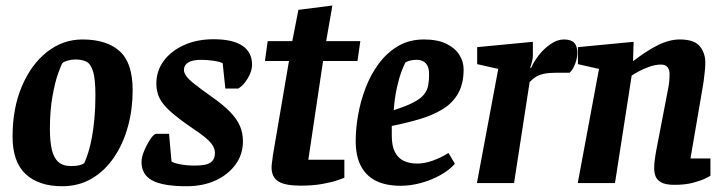

<svg xmlns="http://www.w3.org/2000/svg" viewBox="-20 -654 2600 686"><path d="M202.1 11.4Q118.2 11.4 71.6 -32.1Q24.9 -75.6 24.9 -166.2Q24.9 -267 58 -345.3Q91.1 -423.5 147.9 -468.3Q204.6 -513 274.6 -513Q361.2 -513 407.6 -471.1Q454 -429.3 454 -331.3Q454 -264.5 437.4 -203Q420.7 -141.6 388.3 -93.2Q356 -44.8 309.1 -16.7Q262.2 11.4 202.1 11.4ZM234 -60.7Q251 -60.7 262 -63.2Q272.9 -65.7 281 -71Q288.6 -87.4 295.7 -110.3Q302.9 -133.2 308.4 -163.3Q314 -193.5 317.4 -231.1Q320.9 -268.7 320.9 -313.8Q320.9 -371.2 312.6 -398.5Q304.3 -425.9 288.6 -433.7Q272.8 -441.5 249.1 -441.5Q236.6 -441.5 222.5 -437.7Q208.4 -433.8 203.7 -429.3Q198.8 -422.9 187.6 -391.4Q176.3 -359.8 167.3 -309.1Q158.3 -258.4 158.3 -192.9Q158.3 -149.4 165.1 -119.8Q171.9 -90.2 188.3 -75.5Q204.7 -60.7 234 -60.7Z M646.7 11.4Q562.3 11.4 524 -9.3Q485.6 -29.9 485.6 -75.9Q485.6 -92.6 495.6 -116.2Q505.6 -139.8 518 -157.9Q530.5 -176 538.1 -176H584L592.8 -77.2Q599.5 -71.6 623.6 -67Q647.6 -62.4 676 -62.4Q718.9 -62.4 733.4 -74.1Q748 -85.7 748 -106.4Q748 -119.5 741.4 -131.6Q734.9 -143.6 718.1 -158.7Q701.2 -173.7 668.6 -195.2Q618.1 -229.7 589.6 -255.1Q561.1 -280.5 549.8 -303.9Q538.6 -327.4 538.6 -355.3Q538.6 -400.7 564.9 -436.4Q591.3 -472.1 637.5 -492.9Q683.8 -513.8 743.1 -513.8Q811.2 -513.8 845.9 -490.7Q880.6 -467.6 880.6 -422.3Q880.6 -400.9 866.2 -375.7Q851.9 -350.5 831.9 -337.8H785.1L775.6 -428.4Q762.4 -434.2 741 -437.2Q719.6 -440.2 699.3 -440.2Q667.5 -440.2 652.3 -430.7Q637.2 -421.2 637.2 -404.3Q637.2 -393.7 645.9 -381.7Q654.6 -369.7 675.9 -353Q697.2 -336.2 734 -310Q778 -279.2 802.5 -253.8Q827 -228.4 837.5 -203.3Q848 -178.3 848 -149Q848 -102.9 822 -66.7Q795.9 -30.4 750.7 -9.5Q705.4 11.4 646.7 11.4Z M1054.3 9.3Q997.8 9.3 974 -6.2Q950.3 -21.7 950.3 -55.7Q950.3 -63.7 952.3 -77.2Q954.3 -90.7 955.3 -100.7L1012.5 -436.1H926.7L936.3 -507H1024.3L1046.2 -618.8L1167.6 -634.3L1145.4 -507H1267.4L1257.3 -436.1H1134.3L1081.6 -83.2H1210.4V-18.8Q1207.4 -17.6 1186.9 -10.3Q1166.4 -3.1 1132.5 3.1Q1098.6 9.3 1054.3 9.3Z M1411.9 9.8Q1358.7 9.8 1323.1 -8Q1287.4 -25.9 1269.2 -61.4Q1250.9 -97 1250.9 -150.1Q1250.9 -193.4 1259.4 -242.6Q1267.9 -291.8 1286.2 -339.8Q1304.5 -387.8 1333.6 -426.9Q1362.6 -466 1402.5 -489.5Q1442.3 -513 1495.1 -513Q1542.7 -513 1574.1 -497.9Q1605.5 -482.8 1621 -458.4Q1636.5 -434.1 1636.5 -406.2Q1636.5 -355.1 1616.9 -320.3Q1597.2 -285.6 1561.6 -263.9Q1526 -242.1 1479.8 -228.5Q1433.6 -214.8 1379.8 -204V-169Q1379.8 -133.1 1390.8 -111.2Q1401.8 -89.3 1422.4 -79.4Q1443 -69.6 1470.8 -69.6Q1496.2 -69.6 1525.7 -79.9Q1555.2 -90.3 1582.5 -107.6L1605.3 -68.8Q1585.3 -46 1553 -28.1Q1520.6 -10.2 1483.7 -0.2Q1446.7 9.8 1411.9 9.8ZM1386.7 -260.3Q1430.4 -274.3 1456.2 -287.6Q1481.9 -300.8 1494 -315.4Q1506.1 -329.9 1509.6 -347.7Q1513.1 -365.5 1513.1 -388.3Q1513.1 -407.2 1507.6 -418.4Q1502 -429.5 1492.3 -434.9Q1482.6 -440.3 1468.1 -440.3Q1454.8 -440.3 1443.8 -437.2Q1432.8 -434.1 1428.6 -430.8Q1423.4 -421.9 1414.5 -398.4Q1405.7 -375 1397.9 -339.9Q1390.1 -304.8 1386.7 -260.3Z M1684 0 1760.2 -407.8 1684.9 -424.8V-485.6L1883.9 -504.6V-457Q1883.9 -446.4 1880.9 -434Q1877.9 -421.6 1873.9 -412H1877.9Q1886.9 -433 1905 -456.5Q1923.1 -480 1947.1 -496.5Q1971.2 -513 1994.7 -513Q2020.5 -513 2031.7 -501.1Q2042.8 -489.1 2042.8 -465.7Q2042.8 -446.6 2034.8 -425.6Q2026.8 -404.5 2015.1 -394.2H1970Q1941.5 -394.2 1923.3 -390.3Q1905.1 -386.3 1893.7 -378.8Q1882.3 -371.3 1872.3 -360.7L1816.7 0Z M2390 6.4Q2357.1 6.4 2341.7 -2.9Q2326.3 -12.1 2321.8 -25.4Q2317.3 -38.8 2317.3 -52.3Q2317.3 -68.4 2319.6 -84.9Q2322 -101.4 2323.8 -111.7L2366.6 -334.2Q2369.3 -346.7 2370.8 -360.4Q2372.3 -374.1 2372.3 -390Q2372.3 -404.3 2365.1 -413.8Q2357.8 -423.3 2341.7 -423.3Q2321.2 -423.3 2298.8 -415.1Q2276.5 -407 2259.7 -397.7Q2243 -388.5 2236.9 -383.8L2177.3 0H2044.3L2120.2 -407.8L2044.9 -424.8V-485.6L2243.9 -504.6L2241.8 -436.4H2243.3Q2265 -453.2 2286.4 -467.2Q2307.9 -481.2 2328.2 -491.5Q2348.6 -501.9 2368.8 -507.4Q2389 -513 2408.3 -513Q2461 -513 2480.5 -488.6Q2500 -464.3 2500 -430.2Q2500 -418.6 2498.3 -400Q2496.5 -381.4 2494.1 -364.2Q2491.7 -347.1 2489.7 -336.9L2447 -87.7H2518.3V-26.2Q2516.3 -24.2 2500.1 -16.3Q2484 -8.4 2456 -1Q2428.1 6.4 2390 6.4Z"/></svg>

Font: Faustina Light
Style: Italic
Weight: 300
Italic angle: -8°
Designer: Alfonso Garcia
Foundry: http://www.omnibus-type.com
Version: Version 1.200